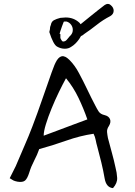

<svg xmlns="http://www.w3.org/2000/svg" viewBox="-20 -947 694 989"><path d="M314 -696Q293 -696 274 -707Q255 -717 234 -782L237 -795Q237 -809 242 -819Q245 -836 258 -843Q271 -850 291 -855Q308 -857 318 -857Q360 -857 389 -830Q393 -826 395 -822Q409 -833 421.5 -843.5Q434 -854 448 -865Q465 -879 483 -893Q501 -907 519 -921Q537 -933 550 -921Q566 -908 565.5 -891Q565 -874 548 -864Q511 -845 479.5 -820Q448 -795 414 -772Q407 -765 397 -761Q393 -754 388 -746Q369 -719 347 -706Q333 -696 314 -696ZM305 -733Q309 -733 313.5 -734.5Q318 -736 323 -741Q328 -746 334 -754Q340 -762 344 -765Q355 -777 355 -793Q355 -808 346 -820Q337 -832 323 -836H318Q314 -836 311 -836Q308 -835 308 -834Q299 -812 291 -787Q290 -782 287 -773L291 -771V-751Q299 -733 305 -733ZM562 22Q527 19 519 -28Q512 -69 502 -110Q492 -151 481 -192Q476 -209 473 -225.5Q470 -242 462 -258Q393 -248 321 -222.5Q249 -197 182 -179Q172 -150 156 -119.5Q140 -89 131 -59Q121 -27 109 -17Q97 -7 71 -11Q56 -14 49 -17.5Q42 -21 30 -29L61 -91Q84 -146 106 -196Q128 -246 147 -296Q173 -364 197 -434Q221 -504 246 -574Q251 -586 255.5 -599Q260 -612 266 -624Q280 -653 297.5 -657Q315 -661 338 -638Q366 -610 387 -570Q409 -529 429 -487Q449 -445 471 -403Q479 -387 488 -373Q497 -359 519 -354Q540 -349 546.5 -333.5Q553 -318 541 -298Q530 -282 531.5 -266.5Q533 -251 536 -236Q546 -197 556.5 -159.5Q567 -122 575 -84Q582 -58 583.5 -31Q585 -4 562 22ZM205 -248Q235 -259 276 -274.5Q317 -290 358.5 -305.5Q400 -321 430 -332Q411 -387 384.5 -442.5Q358 -498 320 -544Q304 -515 284 -474Q264 -433 246 -389Q228 -345 216.5 -307.5Q205 -270 205 -248Z"/></svg>

Font: Mynerve
Style: Regular
Weight: 400
Designer: Carolina Short
Foundry: Carolina Short
Version: Version 1.000; ttfautohint (v1.8.4.7-5d5b)